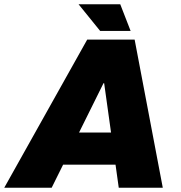

<svg xmlns="http://www.w3.org/2000/svg" viewBox="-57 -887 854 907"><path d="M-37 0 355 -700H579L712 0H504L435 -494H432L187 0ZM200 -109 230 -261H550L519 -109ZM560 -741H416L314 -867H511Z"/></svg>

Font: REM ExtraBold
Style: Italic
Weight: 800
Italic angle: -11°
Designer: Octavio Pardo
Foundry: Ashler Design
Version: Version 1.005;gftools[0.9.28]